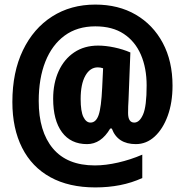

<svg xmlns="http://www.w3.org/2000/svg" viewBox="-20 -743 807 838"><path d="M733 -369Q733 -295 712 -237.5Q691 -180 655 -147Q619 -114 573 -114Q493 -114 468 -182H461Q421 -114 360 -114Q289 -114 250.5 -166Q212 -218 212 -312Q212 -380 236 -432.5Q260 -485 304 -514.5Q348 -544 408 -544Q441 -544 479 -536Q517 -528 549 -514L541 -308Q540 -294 539.5 -279Q539 -264 539 -250Q539 -208 566 -208Q589 -208 604.5 -243.5Q620 -279 620 -370Q620 -446 595 -504Q570 -562 520.5 -595Q471 -628 396 -628Q317 -628 262 -587.5Q207 -547 178 -474Q149 -401 149 -302Q149 -169 211 -95Q273 -21 394 -21Q441 -21 495.5 -33.5Q550 -46 601 -68V34Q555 55 504 65Q453 75 396 75Q281 75 200 30.5Q119 -14 76.5 -98Q34 -182 34 -298Q34 -428 80 -523.5Q126 -619 207.5 -671Q289 -723 396 -723Q497 -723 572.5 -679Q648 -635 690.5 -555.5Q733 -476 733 -369ZM332 -311Q332 -257 344 -232.5Q356 -208 375 -208Q399 -208 410.5 -241Q422 -274 426 -361L430 -445Q418 -449 407 -449Q373 -449 352.5 -412.5Q332 -376 332 -311Z"/></svg>

Font: Noto Sans Gujarati UI ExtraCondensed Black
Style: Regular
Weight: 900
Width: 2
Designer: Jelle Bosma - Monotype Design Team, Universal Thirst
Foundry: Monotype Imaging Inc.
Version: Version 2.106; ttfautohint (v1.8.4.7-5d5b)